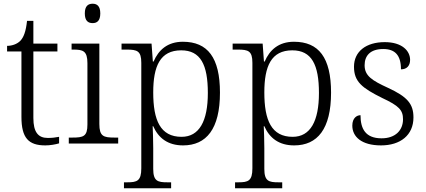

<svg xmlns="http://www.w3.org/2000/svg" viewBox="-20 -770 2286 1030"><path d="M223 10C248 10 278 5 297 -1V-36C276 -32 259 -30 236 -30C185 -30 159 -61 159 -137V-494H288V-536H159V-658H125C119 -601 107 -570 89 -551C71 -533 44 -524 18 -524V-494H95V-143C95 -30 133 10 223 10Z M477 -646C500 -646 518 -658 518 -698C518 -738 500 -750 477 -750C453 -750 435 -738 435 -698C435 -658 453 -646 477 -646ZM349 0H614V-32H593C535 -32 513 -39 513 -105V-536H364V-504H374C425 -504 449 -497 449 -431V-102C449 -38 427 -32 369 -32H349Z M645 240H898V208H878C826 208 802 202 802 136V25C802 -22 800 -64 799 -93H802C830 -29 881 10 962 10C1087 10 1160 -78 1160 -273C1160 -461 1094 -546 961 -546C878 -546 830 -501 804 -440H800L793 -536H632V-504H659C716 -504 738 -497 738 -433V133C738 201 715 208 663 208H645ZM954 -36C840 -36 802 -125 802 -274C802 -415 839 -500 952 -500C1056 -500 1095 -423 1095 -271C1095 -120 1049 -36 954 -36Z M1241 240H1494V208H1474C1422 208 1398 202 1398 136V25C1398 -22 1396 -64 1395 -93H1398C1426 -29 1477 10 1558 10C1683 10 1756 -78 1756 -273C1756 -461 1690 -546 1557 -546C1474 -546 1426 -501 1400 -440H1396L1389 -536H1228V-504H1255C1312 -504 1334 -497 1334 -433V133C1334 201 1311 208 1259 208H1241ZM1550 -36C1436 -36 1398 -125 1398 -274C1398 -415 1435 -500 1548 -500C1652 -500 1691 -423 1691 -271C1691 -120 1645 -36 1550 -36Z M2024 10C2128 10 2198 -45 2198 -140C2198 -213 2165 -251 2061 -299C1976 -338 1936 -363 1936 -420C1936 -471 1966 -507 2036 -507C2099 -507 2131 -474 2131 -398C2163 -398 2180 -418 2180 -449C2180 -497 2137 -544 2044 -544C1944 -544 1879 -494 1879 -412C1879 -332 1922 -298 2031 -244C2121 -202 2142 -179 2142 -130C2142 -72 2102 -28 2027 -28C1940 -28 1914 -80 1914 -152C1895 -152 1870 -138 1870 -96C1870 -37 1919 10 2024 10Z"/></svg>

Font: Noto Serif Bengali Light
Style: Regular
Weight: 300
Designer: Juan Bruce, Universal Thirst, Indian Type Foundry and the Monotype Design Team.
Foundry: Monotype Imaging Inc.
Version: Version 2.003